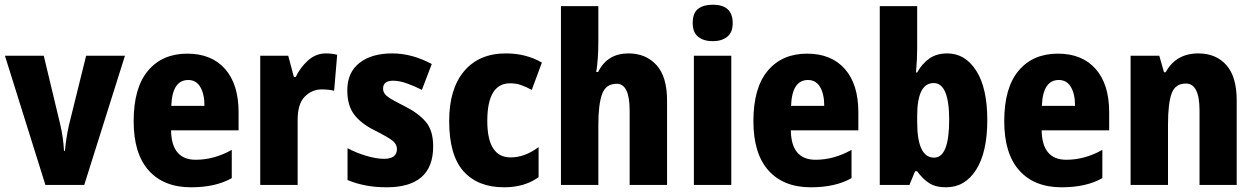

<svg xmlns="http://www.w3.org/2000/svg" viewBox="-20 -786 5332 816"><path d="M173 0H338L511 -549H346L273 -254Q266 -223 262 -195.5Q258 -168 256 -145H252Q249 -202 236 -257L166 -549H1Z M776 -558Q670 -558 609 -485.5Q548 -413 548 -271Q548 -133 612 -61.5Q676 10 792 10Q897 10 965 -29V-149Q890 -107 812 -107Q709 -107 707 -232H994V-309Q994 -428 936.5 -493Q879 -558 776 -558ZM780 -446Q814 -446 831.5 -416Q849 -386 849 -336H708Q712 -446 780 -446Z M1365 -559Q1322 -559 1288.5 -528.5Q1255 -498 1237 -459H1229L1205 -549H1086V0H1245V-277Q1245 -345 1275.5 -375.5Q1306 -406 1347 -406Q1380 -406 1400 -400L1413 -553Q1392 -559 1365 -559Z M1821 -164Q1821 -232 1789 -269Q1757 -306 1699 -335Q1641 -364 1624.5 -377.5Q1608 -391 1608 -409Q1608 -443 1651 -443Q1677 -443 1709.5 -431.5Q1742 -420 1773 -404L1815 -514Q1731 -559 1647 -559Q1559 -559 1507.5 -518.5Q1456 -478 1456 -402Q1456 -338 1485 -299.5Q1514 -261 1572 -232Q1632 -202 1649.5 -187Q1667 -172 1667 -153Q1667 -111 1612 -111Q1580 -111 1537.5 -123.5Q1495 -136 1457 -156V-21Q1530 10 1623 10Q1821 10 1821 -164Z M2122 10Q2210 10 2269 -33V-161Q2211 -117 2150 -117Q2051 -117 2051 -272Q2051 -432 2148 -432Q2173 -432 2194.5 -424.5Q2216 -417 2240 -404L2283 -520Q2216 -559 2130 -559Q2016 -559 1952.5 -483.5Q1889 -408 1889 -272Q1889 -126 1950 -58Q2011 10 2122 10Z M2523 -760H2364V0H2523V-256Q2523 -343 2539 -386.5Q2555 -430 2601 -430Q2656 -430 2656 -316V0H2815V-359Q2815 -460 2770 -509.5Q2725 -559 2651 -559Q2561 -559 2522 -480H2514Q2518 -503 2520.5 -537.5Q2523 -572 2523 -612Z M3009 -766Q2970 -766 2947 -748.5Q2924 -731 2924 -688Q2924 -648 2947.5 -629.5Q2971 -611 3009 -611Q3047 -611 3070.5 -629.5Q3094 -648 3094 -688Q3094 -766 3009 -766ZM3088 -549H2929V0H3088Z M3410 -558Q3304 -558 3243 -485.5Q3182 -413 3182 -271Q3182 -133 3246 -61.5Q3310 10 3426 10Q3531 10 3599 -29V-149Q3524 -107 3446 -107Q3343 -107 3341 -232H3628V-309Q3628 -428 3570.5 -493Q3513 -558 3410 -558ZM3414 -446Q3448 -446 3465.5 -416Q3483 -386 3483 -336H3342Q3346 -446 3414 -446Z M3878 -760H3719V0H3845L3869 -58H3878Q3901 -26 3928.5 -8Q3956 10 4001 10Q4081 10 4128.5 -64.5Q4176 -139 4176 -276Q4176 -412 4129 -485.5Q4082 -559 4006 -559Q3961 -559 3930 -537.5Q3899 -516 3878 -478H3873Q3878 -536 3878 -581ZM3948 -433Q4014 -433 4014 -277Q4014 -116 3950 -116Q3878 -116 3878 -268V-293Q3878 -433 3948 -433Z M4476 -558Q4370 -558 4309 -485.5Q4248 -413 4248 -271Q4248 -133 4312 -61.5Q4376 10 4492 10Q4597 10 4665 -29V-149Q4590 -107 4512 -107Q4409 -107 4407 -232H4694V-309Q4694 -428 4636.5 -493Q4579 -558 4476 -558ZM4480 -446Q4514 -446 4531.5 -416Q4549 -386 4549 -336H4408Q4412 -446 4480 -446Z M5073 -559Q4978 -559 4934 -479H4927L4907 -549H4785V0H4944V-256Q4944 -347 4959.5 -389Q4975 -431 5020 -431Q5078 -431 5078 -316V0H5236V-359Q5236 -460 5192 -509.5Q5148 -559 5073 -559Z"/></svg>

Font: Noto Sans Display SemiCondensed Extra
Style: Regular
Weight: 800
Width: 4
Designer: Monotype Design Team
Foundry: Monotype Imaging Inc.
Version: Version 1.900